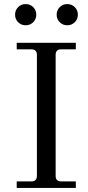

<svg xmlns="http://www.w3.org/2000/svg" viewBox="-20 -922 434 942"><path d="M310 -902Q332 -902 347 -887Q362 -872 362 -850Q362 -828 347 -813Q332 -798 310 -798Q288 -798 273 -813Q258 -828 258 -850Q258 -872 273 -887Q288 -902 310 -902ZM106 -902Q128 -902 143 -887Q158 -872 158 -850Q158 -828 143 -813Q128 -798 106 -798Q84 -798 69 -813Q54 -828 54 -850Q54 -872 69 -887Q84 -902 106 -902ZM62 0V-32H134Q161 -32 161 -59V-653Q161 -680 134 -680H62V-712H352V-680H280Q253 -680 253 -653V-59Q253 -32 280 -32H352V0Z"/></svg>

Font: Old Standard TT
Style: Regular
Weight: 400
Designer: Alexey Kryukov <alexios@thessalonica.org.ru>
Version: Version 1.0